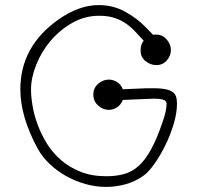

<svg xmlns="http://www.w3.org/2000/svg" viewBox="-20 -704 776 755"><path d="M533 -504V-508Q533 -529 545 -544Q528 -562 512 -579.5Q496 -597 476 -611Q456 -625 430.5 -633.5Q405 -642 370 -642Q313 -642 264 -614Q215 -586 179 -543.5Q143 -501 122.5 -449.5Q102 -398 102 -352Q102 -324 108 -288Q114 -252 128 -214Q142 -176 164.5 -139.5Q187 -103 220 -74.5Q253 -46 297 -28.5Q341 -11 398 -11Q435 -11 466 -19Q497 -27 523.5 -50Q550 -73 573.5 -115.5Q597 -158 620 -226Q628 -249 631.5 -266Q635 -283 635 -297Q635 -304 628.5 -308.5Q622 -313 611 -314.5Q600 -316 586 -316Q572 -316 558 -315L463 -311Q455 -291 439.5 -281.5Q424 -272 408 -272Q385 -272 366 -289Q347 -306 347 -332Q347 -358 366 -374.5Q385 -391 408 -391Q424 -391 439.5 -382Q455 -373 463 -353L557 -357Q596 -358 619.5 -355Q643 -352 655.5 -344.5Q668 -337 672 -325Q676 -313 676 -297Q676 -260 663 -216.5Q650 -173 630 -132.5Q610 -92 587 -59.5Q564 -27 544 -13Q512 10 474 20.5Q436 31 397 31Q356 31 315.5 19.5Q275 8 239.5 -12Q204 -32 175 -59.5Q146 -87 128 -120Q60 -245 60 -353Q60 -522 211 -628Q291 -684 368 -684Q425 -684 472 -658Q519 -632 551 -599L582 -567Q583 -568 593 -568Q619 -568 635.5 -549Q652 -530 652 -507Q652 -485 636 -466.5Q620 -448 595 -448Q572 -448 552.5 -463.5Q533 -479 533 -504Z"/></svg>

Font: Nelagoney
Style: Regular
Weight: 400
Designer: Kanati
Foundry: Kanati and Michael Everson
Version: Version 2.000